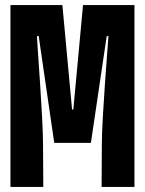

<svg xmlns="http://www.w3.org/2000/svg" viewBox="-20 -734 570 754"><path d="M21 0H150L149 -167C149 -270 126 -561 125 -592H132L193 -173H337L399 -592H406C404 -563 380 -268 380 -171L379 0H508V-714H306L268 -304H263L225 -714H21Z"/></svg>

Font: Noto Sans Mono Condensed ExtraBold
Style: Regular
Weight: 800
Width: 3
Designer: Monotype Design Team
Foundry: Monotype Imaging Inc.
Version: Version 2.014